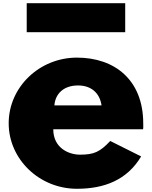

<svg xmlns="http://www.w3.org/2000/svg" viewBox="-20 -1151 945 1193"><path d="M146 -1131V-951H758V-1131ZM869 -348C871 -357 870 -373 870 -384C870 -655 692 -793 458 -793C225 -793 34 -610 34 -385C34 -161 225 22 458 22C629 22 770 -33 857 -179L665 -275C600 -206 563 -190 477 -190C409 -190 311 -230 311 -348ZM318 -496C323 -566 373 -620 465 -620C543 -620 599 -577 611 -496Z"/></svg>

Font: Poland Can Into
Style: BigWritings
Weight: 700
Foundry: Cannot Into Space Fonts
Version: Version 0.92